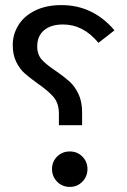

<svg xmlns="http://www.w3.org/2000/svg" viewBox="-20 -721 499 753"><path d="M429 -602 366 -553Q307 -625 227 -625Q180 -625 153 -602.5Q126 -580 126 -539Q126 -507 144 -487Q162 -467 200 -442Q233 -419 253 -401Q273 -383 287.5 -353Q302 -323 302 -280V-230H211V-275Q211 -316 190 -340.5Q169 -365 127 -394Q95 -417 76 -434Q57 -451 43.5 -478.5Q30 -506 30 -545Q30 -586 52 -622Q74 -658 117.5 -679.5Q161 -701 221 -701Q345 -701 429 -602ZM323 -58Q323 -29 303 -8.5Q283 12 254 12Q224 12 204 -8.5Q184 -29 184 -58Q184 -87 204 -107Q224 -127 254 -127Q283 -127 303 -107Q323 -87 323 -58Z"/></svg>

Font: Fira GO
Style: Regular
Weight: 400
Designer: Carrois Corporate
Foundry: Carrois Corporate GbR
Version: Version 0.300